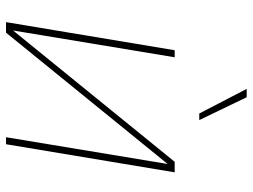

<svg xmlns="http://www.w3.org/2000/svg" viewBox="-118 -700 818 621"><g transform="rotate(90 290.5 -389.0)"><path d="M78.1 -22.7 502.8 -545.5H536.9L446 0H423.3L509.9 -522.7L85.2 0H51.1L142 -545.5H164.8ZM367.9 -625H346.6L267 -778.4H294Z"/></g></svg>

Font: Inter UI Thin
Style: Italic
Weight: 100
Italic angle: -9.39999°
Designer: Rasmus Andersson
Foundry: rsms
Version: 3.2;8d6f07862